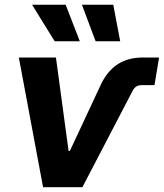

<svg xmlns="http://www.w3.org/2000/svg" viewBox="-20 -781 684 801"><path d="M159.7 0 58.6 -541H213.4L266.1 -151.4H271.5L397.9 -421.9Q424.8 -481.9 468.8 -511.5Q512.7 -541 575.2 -541H643.6L624.5 -425.8H570.8Q558.1 -425.8 548.8 -420.2Q539.6 -414.6 533.2 -401.9L323.7 0ZM378.9 -608.9 321.8 -761.2H452.6L481.4 -608.9ZM208 -608.9 113.8 -761.2H253.9L313 -608.9Z"/></svg>

Font: Inter 17pt
Style: Bold Italic
Weight: 700
Italic angle: -9.3988°
Version: Version 4.001;git-66647c0bb